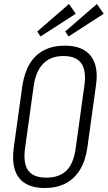

<svg xmlns="http://www.w3.org/2000/svg" viewBox="-20 -936 540 963"><path d="M205 7Q145 7 107 -16Q69 -39 54.5 -84.5Q40 -130 49 -195L92 -505Q102 -571 129 -616Q156 -661 200.5 -684Q245 -707 305 -707Q365 -707 403 -684Q441 -661 456 -616Q471 -571 461 -505L418 -195Q409 -130 381 -84.5Q353 -39 309 -16Q265 7 205 7ZM212 -45Q278 -45 314 -81Q350 -117 360 -195L403 -505Q414 -581 388 -618Q362 -655 298 -655Q235 -655 197.5 -617.5Q160 -580 149 -505L106 -195Q95 -118 121 -81.5Q147 -45 212 -45ZM360 -867 183 -753 167 -778 326 -916ZM500 -867 324 -753 307 -778 466 -916Z"/></svg>

Font: Pathway Extreme Condensed Thin
Style: Italic
Weight: 250
Width: 3
Italic angle: -8°
Version: Version 1.001;gftools[0.9.26]